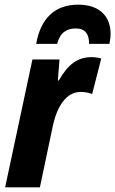

<svg xmlns="http://www.w3.org/2000/svg" viewBox="-20 -803 494 823"><path d="M135 -615H225C238 -665 267 -681 305 -681C345 -681 362 -657 362 -615H449C452 -629 454 -643 454 -658C454 -728 412 -783 315 -783C214 -783 154 -723 135 -615ZM2 0H151L206 -261C225 -351 266 -409 326 -409C345 -409 362 -405 375 -400L414 -552C402 -556 386 -558 373 -558C311 -558 271 -526 232 -458H228L235 -548H119Z"/></svg>

Font: Noto Sans Display SemiCondensed Extra
Style: Italic
Weight: 800
Width: 4
Italic angle: -12°
Designer: Monotype Design Team
Foundry: Monotype Imaging Inc.
Version: Version 1.900